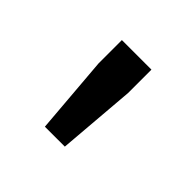

<svg xmlns="http://www.w3.org/2000/svg" viewBox="-77 -878 395 395"><g transform="rotate(45 120.0 -681.0)"><path d="M77 -800V-732L91 -562H149L163 -732V-800Z"/></g></svg>

Font: Kreadon Medium
Style: Regular
Weight: 500
Designer: kohakuno
Foundry: StudioGnu
Version: Version 1.000;Glyphs 3.1.2 (3151)